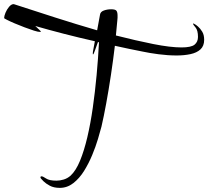

<svg xmlns="http://www.w3.org/2000/svg" viewBox="-30 -784 1010 931"><path d="M260 127Q231 127 211.5 116.5Q192 106 181 95Q170 84 168 81Q166 77 166 76Q166 71 172 71Q178 71 193.5 81.5Q209 92 244 92Q261 92 279 86.5Q297 81 312 68Q338 44 358 -4.5Q378 -53 393.5 -119Q409 -185 420 -262Q431 -339 438.5 -420Q446 -501 450 -579Q448 -580 445 -580Q438 -562 431 -541Q424 -520 421 -520Q420 -520 420 -526Q420 -532 423 -546.5Q426 -561 430 -584Q354 -601 278.5 -620.5Q203 -640 141 -658Q150 -649 159 -641Q168 -633 168 -630Q168 -629 166 -629Q155 -629 134.5 -635.5Q114 -642 89 -651.5Q64 -661 41.5 -670.5Q19 -680 4.5 -687.5Q-10 -695 -10 -696Q-10 -706 -3.5 -722Q3 -738 14 -751Q25 -764 36 -764Q37 -764 38 -763.5Q39 -763 40 -763Q135 -732 238 -699Q341 -666 441 -637L455 -713Q457 -727 473.5 -733Q490 -739 509 -739Q529 -739 534.5 -732Q540 -725 540 -709Q540 -704 540 -698Q540 -692 539 -686L532 -612Q630 -587 713 -570.5Q796 -554 850 -554Q897 -554 913.5 -567.5Q930 -581 930 -605Q930 -637 918 -651Q906 -665 906 -669Q906 -670 907 -670Q910 -670 914 -667Q919 -665 930 -655.5Q941 -646 950.5 -630.5Q960 -615 960 -591Q960 -561 942 -544.5Q924 -528 893.5 -521.5Q863 -515 827 -515Q784 -515 738.5 -521Q693 -527 661 -534Q630 -540 596.5 -547Q563 -554 527 -562Q519 -494 508 -421Q497 -348 485 -282.5Q473 -217 462 -170Q456 -147 445 -110Q434 -73 417 -32Q400 9 377.5 45Q355 81 325.5 104Q296 127 260 127Z"/></svg>

Font: Comforter
Style: Regular
Weight: 400
Designer: Robert E. Leuschke
Foundry: Robert E. Leuschke
Version: Version 1.013; ttfautohint (v1.8.3)